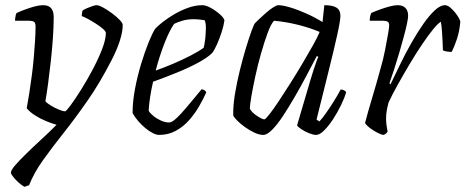

<svg xmlns="http://www.w3.org/2000/svg" viewBox="-20 -520 1794 740"><path d="M74 200Q62 193 50 182Q38 171 30 160.5Q22 150 22 146Q22 136 38 117.5Q54 99 80 73.5Q106 48 137 19.5Q168 -9 198 -39Q180 -44 157 -53.5Q134 -63 114 -76Q94 -89 83 -103Q88 -130 93 -162Q98 -194 102.5 -228Q107 -262 110 -296Q113 -330 115 -361Q117 -392 117 -418Q117 -432 111 -436Q105 -440 93 -440H38Q38 -444 38.5 -449.5Q39 -455 40.5 -461Q42 -467 44 -470Q62 -478 80 -484.5Q98 -491 115 -495.5Q132 -500 146 -500Q167 -500 177 -488.5Q187 -477 187 -454Q187 -419 184 -375Q181 -331 176 -285.5Q171 -240 165.5 -199Q160 -158 155 -130Q160 -123 175.5 -113.5Q191 -104 207 -97.5Q223 -91 231 -91Q235 -91 252 -114Q269 -137 292 -173.5Q315 -210 337 -251.5Q359 -293 373.5 -330.5Q388 -368 388 -393Q388 -399 376.5 -409Q365 -419 348.5 -429.5Q332 -440 317 -448Q302 -456 295 -458Q295 -464 296 -470Q297 -476 299 -480Q305 -484 315.5 -488.5Q326 -493 336.5 -496.5Q347 -500 352 -500Q361 -500 377.5 -491Q394 -482 411.5 -469Q429 -456 441 -443.5Q453 -431 453 -424Q453 -398 442 -363.5Q431 -329 411 -290Q366 -202 318 -133Q270 -64 225.5 -8Q181 48 146 97Q111 146 92 194Z M593 0Q583 0 569 -7Q555 -14 540.5 -26Q526 -38 513 -53Q500 -68 491 -84Q491 -129 500.5 -178.5Q510 -228 524 -274Q538 -320 552.5 -356Q567 -392 578 -409Q587 -419 606.5 -434.5Q626 -450 651.5 -465Q677 -480 705 -490Q733 -500 760 -500Q774 -500 793.5 -489Q813 -478 828.5 -464Q844 -450 845 -441Q842 -420 834 -395.5Q826 -371 816.5 -349.5Q807 -328 798 -316Q780 -298 744 -278.5Q708 -259 662.5 -240.5Q617 -222 570 -205Q563 -175 558.5 -145.5Q554 -116 553 -93Q559 -83 572 -72.5Q585 -62 601 -55Q617 -48 631 -48Q640 -48 651.5 -57Q663 -66 678.5 -83Q694 -100 713.5 -123.5Q733 -147 757 -176Q764 -175 768.5 -172Q773 -169 775 -164Q764 -139 747.5 -110.5Q731 -82 709 -57Q687 -32 658 -16Q629 0 593 0ZM580 -248Q611 -259 646.5 -274Q682 -289 714 -305.5Q746 -322 765 -336Q767 -343 768.5 -353.5Q770 -364 771 -370Q773 -390 773.5 -409.5Q774 -429 769 -442Q758 -444 747 -445Q736 -446 728 -446Q703 -446 684 -440.5Q665 -435 651 -428Q633 -402 614 -353.5Q595 -305 580 -248Z M995 0Q979 0 960 -9Q941 -18 923 -31Q905 -44 893 -56.5Q881 -69 879 -75Q878 -112 885.5 -157.5Q893 -203 904.5 -249.5Q916 -296 928 -335.5Q940 -375 949.5 -401Q959 -427 963 -431Q969 -437 981 -448.5Q993 -460 1007 -472Q1021 -484 1033.5 -492Q1046 -500 1053 -500Q1069 -500 1098 -491.5Q1127 -483 1160.5 -468Q1194 -453 1223 -435L1230 -500Q1262 -500 1277 -490.5Q1292 -481 1292 -459Q1292 -441 1279.5 -384.5Q1267 -328 1246 -244Q1225 -160 1200 -59L1211 -52Q1220 -61 1235 -82Q1250 -103 1266 -128.5Q1282 -154 1293 -175Q1301 -175 1307 -171.5Q1313 -168 1314 -164Q1308 -143 1294.5 -115Q1281 -87 1264 -61Q1247 -35 1229.5 -17.5Q1212 0 1198 0Q1188 0 1171.5 -6.5Q1155 -13 1141.5 -22Q1128 -31 1125 -37L1176 -210Q1182 -231 1188.5 -250.5Q1195 -270 1200 -284Q1205 -298 1207 -301L1201 -304Q1183 -270 1161.5 -229Q1140 -188 1116.5 -147.5Q1093 -107 1071 -73.5Q1049 -40 1029 -20Q1009 0 995 0ZM999 -60Q1003 -60 1018 -79Q1033 -98 1054 -129.5Q1075 -161 1099 -199Q1123 -237 1145.5 -275Q1168 -313 1186 -345Q1204 -377 1212 -397Q1174 -413 1128 -424.5Q1082 -436 1036 -440Q1024 -427 1011.5 -393Q999 -359 986.5 -315.5Q974 -272 964.5 -228Q955 -184 949 -149.5Q943 -115 943 -101Q951 -86 971 -73Q991 -60 999 -60Z M1459 0Q1453 0 1442 -5Q1431 -10 1419 -17.5Q1407 -25 1398 -33Q1389 -41 1387 -46Q1390 -59 1399 -90.5Q1408 -122 1421 -165.5Q1434 -209 1447 -257Q1457 -291 1464 -326.5Q1471 -362 1475.5 -388.5Q1480 -415 1480 -422Q1480 -433 1474 -436.5Q1468 -440 1457 -440H1405Q1405 -448 1406.5 -456Q1408 -464 1411 -470Q1429 -478 1447.5 -484.5Q1466 -491 1483 -495.5Q1500 -500 1513 -500Q1532 -500 1542.5 -489.5Q1553 -479 1553 -459Q1553 -450 1548.5 -428.5Q1544 -407 1536 -377.5Q1528 -348 1518.5 -315.5Q1509 -283 1499 -252.5Q1489 -222 1481 -199L1485 -195Q1502 -230 1522 -271.5Q1542 -313 1565 -353.5Q1588 -394 1611 -427Q1634 -460 1655.5 -480Q1677 -500 1695 -500Q1704 -500 1714 -492Q1724 -484 1733 -473Q1742 -462 1748 -451.5Q1754 -441 1754 -435Q1751 -400 1741.5 -371Q1732 -342 1721 -320Q1712 -320 1702.5 -321.5Q1693 -323 1687 -326Q1687 -335 1686 -355.5Q1685 -376 1683.5 -399Q1682 -422 1679 -436Q1668 -430 1648.5 -406Q1629 -382 1605.5 -347Q1582 -312 1558.5 -272.5Q1535 -233 1513.5 -194.5Q1492 -156 1478 -126Q1474 -112 1471 -96.5Q1468 -81 1468 -63Q1468 -52 1469.5 -39.5Q1471 -27 1474 -13Q1472 -10 1469.5 -7Q1467 -4 1459 0Z"/></svg>

Font: Texturina Medium 12pt Thin
Style: Italic
Weight: 250
Italic angle: -11°
Version: Version 1.002